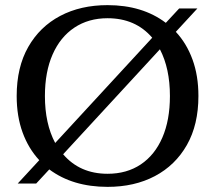

<svg xmlns="http://www.w3.org/2000/svg" viewBox="-20 -715 837 748"><path d="M49 0 133 -91Q91 -136 68 -199Q45 -262 45 -341Q45 -453 90 -532Q135 -611 214.5 -653Q294 -695 399 -695Q535 -695 626 -626L678 -682H749L665 -591Q707 -546 730 -483Q753 -420 753 -341Q753 -229 708 -150Q663 -71 583.5 -29Q504 13 399 13Q263 13 172 -55L121 0ZM155 -341Q155 -233 195 -158L573 -568Q508 -644 399 -644Q325 -644 270 -607.5Q215 -571 185 -503Q155 -435 155 -341ZM399 -38Q474 -38 528.5 -74.5Q583 -111 612.5 -179Q642 -247 642 -341Q642 -448 603 -523L226 -114Q291 -38 399 -38Z"/></svg>

Font: Montagu Slab 144pt
Style: Regular
Weight: 400
Designer: Florian Karsten
Foundry: Florian Karsten
Version: Version 1.000; ttfautohint (v1.8.3)